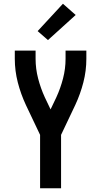

<svg xmlns="http://www.w3.org/2000/svg" viewBox="-20 -1005 540 1025"><path d="M194 0V-285L118 -445Q91 -503 75 -565Q59 -627 59 -691V-735H170V-691Q170 -638 183.5 -586Q197 -534 219 -486L250 -421L281 -486Q303 -534 316.5 -586Q330 -638 330 -691V-735H441V-691Q441 -627 425 -565Q409 -503 382 -445L306 -285V0ZM236 -791 181 -839 316 -985 384 -925Z"/></svg>

Font: Iosevka SS08 Regular
Style: Bold
Weight: 700
Monospace: yes
Designer: Belleve Invis
Foundry: Belleve Invis
Version: Version 16.3.4; ttfautohint (v1.8.4)